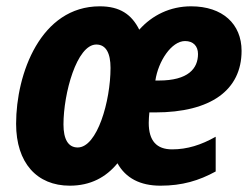

<svg xmlns="http://www.w3.org/2000/svg" viewBox="-20 -578 798 608"><path d="M201 10C267 10 316 -17 352 -61C378 -14 424 10 488 10C557 10 610 -6 663 -35V-145C617 -119 573 -105 525 -105C476 -105 451 -132 451 -189C451 -200 452 -211 453 -222H471C648 -222 745 -293 745 -417C745 -502 685 -558 585 -558C519 -558 462 -530 421 -484C397 -532 360 -558 296 -558C109 -558 31 -345 31 -186C31 -62 97 10 201 10ZM472 -323C481 -384 523 -448 566 -448C592 -448 607 -432 607 -407C607 -361 576 -323 483 -323ZM226 -111C196 -111 181 -137 181 -184C181 -282 223 -437 285 -437C316 -437 330 -409 330 -363C330 -258 288 -111 226 -111Z"/></svg>

Font: Noto Sans Display SemiCondensed Extra
Style: Italic
Weight: 800
Width: 4
Italic angle: -12°
Designer: Monotype Design Team
Foundry: Monotype Imaging Inc.
Version: Version 1.900